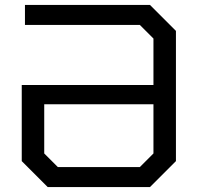

<svg xmlns="http://www.w3.org/2000/svg" viewBox="-20 -757 800 777"><path d="M173 0 68 -105V-413H601V-601L546 -656H81V-737H587L692 -632V-105L587 0ZM214 -81H546L601 -136V-335H159V-136Z"/></svg>

Font: Tomorrow
Style: Regular
Weight: 400
Designer: Tony de Marco, Monica Rizzolli
Foundry: Just in Type
Version: Version 2.002